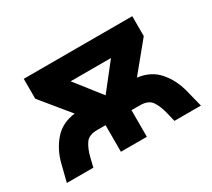

<svg xmlns="http://www.w3.org/2000/svg" viewBox="-104 -694 969 878"><g transform="rotate(-30 380.5 -255.5)"><path d="M26.5 0 49.5 -91Q66 -155.5 106.5 -202Q147 -248.5 216 -257L94 -406V-511H667V-406L545 -257Q614 -248.5 654.5 -202Q695 -155.5 711.5 -91L734.5 0H594.5L583 -48Q573 -89 555.5 -114.8Q538 -140.5 492.5 -140.5H449V0H312V-140.5H268.5Q223.5 -140.5 205.8 -114.5Q188 -88.5 178 -47.5L166.5 0ZM380.5 -258.5 487 -394H274Z"/></g></svg>

Font: Overpass ExtraBold
Style: Regular
Weight: 800
Designer: Delve Withrington, Dave Bailey, Thomas Jockin
Foundry: Delve Fonts LLC
Version: Version 4.000; ttfautohint (v1.8.3)